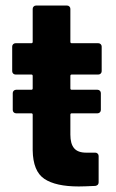

<svg xmlns="http://www.w3.org/2000/svg" viewBox="-20 -670 420 693"><path d="M335 -401H239Q234 -401 234 -396V-351Q234 -346 239 -346H332Q337 -346 340.5 -342.5Q344 -339 344 -334V-273Q344 -268 340.5 -264.5Q337 -261 332 -261H239Q234 -261 234 -256V-184Q234 -151 247.5 -135Q261 -119 291 -119H324Q329 -119 332.5 -115.5Q336 -112 336 -107V-12Q336 -1 324 1Q282 3 264 3Q181 3 140 -24.5Q99 -52 98 -128V-256Q98 -261 93 -261H38Q33 -261 29.5 -264.5Q26 -268 26 -273V-334Q26 -339 29.5 -342.5Q33 -346 38 -346H93Q98 -346 98 -351V-396Q98 -401 93 -401H36Q31 -401 27.5 -404.5Q24 -408 24 -413V-502Q24 -507 27.5 -510.5Q31 -514 36 -514H93Q98 -514 98 -519V-638Q98 -643 101.5 -646.5Q105 -650 110 -650H222Q227 -650 230.5 -646.5Q234 -643 234 -638V-519Q234 -514 239 -514H335Q340 -514 343.5 -510.5Q347 -507 347 -502V-413Q347 -408 343.5 -404.5Q340 -401 335 -401Z"/></svg>

Font: Amber EN
Style: Bold
Weight: 700
Designer: Jeremy Tribby
Foundry: Tribby Type
Version: Version 1.408 November 24, 2021